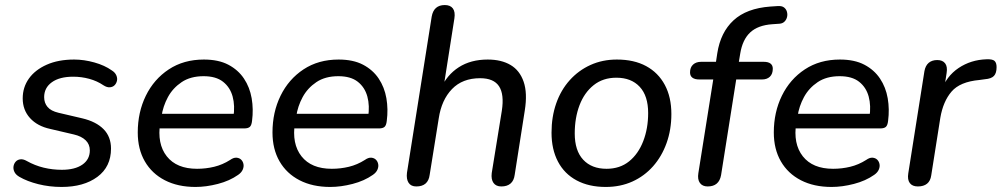

<svg xmlns="http://www.w3.org/2000/svg" viewBox="-20 -732 3970 761"><path d="M224 9Q176 9 132 -2Q88 -13 57 -31Q43 -39 37.5 -50Q32 -61 33.5 -72Q35 -83 42 -91Q49 -99 60.5 -100.5Q72 -102 86 -94Q118 -76 153 -67.5Q188 -59 225 -59Q277 -59 306.5 -79.5Q336 -100 336 -136Q336 -160 319.5 -176Q303 -192 273 -199L179 -221Q128 -232 99 -264Q70 -296 70 -342Q70 -386 94.5 -420.5Q119 -455 165 -475.5Q211 -496 274 -496Q313 -496 354 -484.5Q395 -473 423 -453Q436 -445 441 -433.5Q446 -422 443.5 -411.5Q441 -401 434 -394Q427 -387 415.5 -386Q404 -385 390 -394Q365 -411 334 -419.5Q303 -428 270 -428Q216 -428 185.5 -406Q155 -384 155 -347Q155 -324 168.5 -308Q182 -292 212 -285L306 -263Q361 -250 390.5 -220Q420 -190 420 -143Q420 -71 366 -31Q312 9 224 9Z M755 9Q685 9 633.5 -17.5Q582 -44 554 -92.5Q526 -141 526 -207Q526 -287 558 -352.5Q590 -418 649 -457Q708 -496 788 -496Q846 -496 885 -475.5Q924 -455 947 -420.5Q970 -386 977.5 -342.5Q985 -299 979 -253Q977 -235 970 -229Q963 -223 948 -223H597L605 -281H923L905 -267Q912 -313 902 -349.5Q892 -386 864 -408Q836 -430 787 -430Q735 -430 700 -406.5Q665 -383 645.5 -347Q626 -311 620 -270L615 -245Q602 -162 641 -112.5Q680 -63 761 -63Q796 -63 829 -71Q862 -79 892 -98Q906 -108 917.5 -107Q929 -106 936 -99Q943 -92 945 -81.5Q947 -71 942 -59.5Q937 -48 924 -39Q890 -15 843.5 -3Q797 9 755 9Z M1289 9Q1219 9 1167.5 -17.5Q1116 -44 1088 -92.5Q1060 -141 1060 -207Q1060 -287 1092 -352.5Q1124 -418 1183 -457Q1242 -496 1322 -496Q1380 -496 1419 -475.5Q1458 -455 1481 -420.5Q1504 -386 1511.5 -342.5Q1519 -299 1513 -253Q1511 -235 1504 -229Q1497 -223 1482 -223H1131L1139 -281H1457L1439 -267Q1446 -313 1436 -349.5Q1426 -386 1398 -408Q1370 -430 1321 -430Q1269 -430 1234 -406.5Q1199 -383 1179.5 -347Q1160 -311 1154 -270L1149 -245Q1136 -162 1175 -112.5Q1214 -63 1295 -63Q1330 -63 1363 -71Q1396 -79 1426 -98Q1440 -108 1451.5 -107Q1463 -106 1470 -99Q1477 -92 1479 -81.5Q1481 -71 1476 -59.5Q1471 -48 1458 -39Q1424 -15 1377.5 -3Q1331 9 1289 9Z M1630 7Q1609 7 1599.5 -7.5Q1590 -22 1593 -47L1691 -666Q1695 -689 1708 -700.5Q1721 -712 1743 -712Q1765 -712 1775 -698.5Q1785 -685 1781 -659L1737 -379H1726Q1751 -435 1798.5 -465.5Q1846 -496 1913 -496Q1967 -496 2003.5 -474.5Q2040 -453 2055.5 -408Q2071 -363 2060 -294L2020 -39Q2017 -16 2003.5 -4.5Q1990 7 1967 7Q1946 7 1936 -7Q1926 -21 1929 -46L1969 -293Q1979 -358 1958 -390Q1937 -422 1883 -422Q1813 -422 1771.5 -379Q1730 -336 1719 -263L1683 -39Q1677 7 1630 7Z M2381 9Q2314 9 2265.5 -17Q2217 -43 2191.5 -91.5Q2166 -140 2166 -206Q2166 -269 2184.5 -322Q2203 -375 2238 -414Q2273 -453 2320.5 -474.5Q2368 -496 2425 -496Q2493 -496 2541 -470Q2589 -444 2615 -395.5Q2641 -347 2641 -280Q2641 -218 2622 -165Q2603 -112 2568.5 -73Q2534 -34 2486.5 -12.5Q2439 9 2381 9ZM2384 -63Q2437 -63 2473.5 -92.5Q2510 -122 2529.5 -172.5Q2549 -223 2549 -284Q2549 -352 2515.5 -388Q2482 -424 2423 -424Q2370 -424 2333 -394.5Q2296 -365 2277 -315Q2258 -265 2258 -203Q2258 -135 2291.5 -99Q2325 -63 2384 -63Z M2785 7Q2764 7 2754 -7Q2744 -21 2748 -46L2807 -417H2752Q2734 -417 2724.5 -424Q2715 -431 2715 -445Q2715 -465 2727 -476Q2739 -487 2759 -487H2829L2816 -475L2823 -521Q2836 -604 2887.5 -651.5Q2939 -699 3033 -706L3063 -708Q3079 -709 3087.5 -702.5Q3096 -696 3099 -685.5Q3102 -675 3099.5 -664.5Q3097 -654 3089.5 -646.5Q3082 -639 3070 -638L3041 -636Q2984 -632 2953.5 -603.5Q2923 -575 2914 -520L2907 -478L2900 -487H3007Q3025 -487 3034 -480Q3043 -473 3043 -460Q3043 -439 3031.5 -428Q3020 -417 3000 -417H2898L2838 -38Q2830 7 2785 7Z M3276 9Q3206 9 3154.5 -17.5Q3103 -44 3075 -92.5Q3047 -141 3047 -207Q3047 -287 3079 -352.5Q3111 -418 3170 -457Q3229 -496 3309 -496Q3367 -496 3406 -475.5Q3445 -455 3468 -420.5Q3491 -386 3498.5 -342.5Q3506 -299 3500 -253Q3498 -235 3491 -229Q3484 -223 3469 -223H3118L3126 -281H3444L3426 -267Q3433 -313 3423 -349.5Q3413 -386 3385 -408Q3357 -430 3308 -430Q3256 -430 3221 -406.5Q3186 -383 3166.5 -347Q3147 -311 3141 -270L3136 -245Q3123 -162 3162 -112.5Q3201 -63 3282 -63Q3317 -63 3350 -71Q3383 -79 3413 -98Q3427 -108 3438.5 -107Q3450 -106 3457 -99Q3464 -92 3466 -81.5Q3468 -71 3463 -59.5Q3458 -48 3445 -39Q3411 -15 3364.5 -3Q3318 9 3276 9Z M3618 7Q3596 7 3586 -6.5Q3576 -20 3580 -45L3644 -450Q3648 -472 3661 -483Q3674 -494 3695 -494Q3716 -494 3726 -481Q3736 -468 3732 -443L3721 -371H3710Q3731 -430 3779.5 -462.5Q3828 -495 3890 -497Q3914 -498 3922 -490.5Q3930 -483 3930 -466Q3930 -442 3919.5 -431Q3909 -420 3884 -418L3862 -415Q3785 -408 3751.5 -369Q3718 -330 3707 -265L3671 -37Q3668 -15 3654.5 -4Q3641 7 3618 7Z"/></svg>

Font: Nunito ExtraLight Medium
Style: Italic
Weight: 500
Italic angle: -9°
Version: Version 3.602